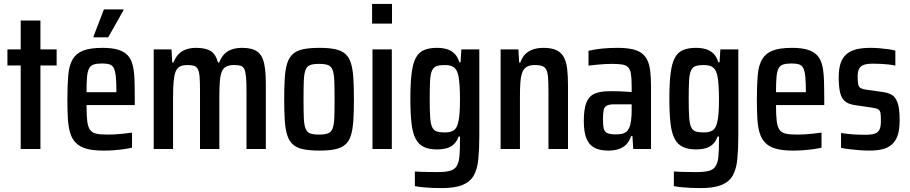

<svg xmlns="http://www.w3.org/2000/svg" viewBox="-20 -763 4658 983"><path d="M86 0V-428H18V-510H86V-658H187V-510H270V-428H187V0Z M511 8Q457 8 423 -1.5Q389 -11 369 -31Q349 -51 339.5 -81.5Q330 -112 327.5 -155.5Q325 -199 325 -254Q325 -328 329.5 -378.5Q334 -429 352 -459.5Q370 -490 406 -504Q442 -518 504 -518Q554 -518 585 -508.5Q616 -499 634 -479.5Q652 -460 659.5 -429Q667 -398 668.5 -354.5Q670 -311 670 -255V-225H423Q423 -174 426.5 -144Q430 -114 441 -98.5Q452 -83 473.5 -78.5Q495 -74 532 -74Q550 -74 569 -75Q588 -76 610.5 -78.5Q633 -81 656 -84V-7Q640 -3 615.5 0.5Q591 4 564.5 6Q538 8 511 8ZM576 -271V-291Q576 -341 573 -370.5Q570 -400 562.5 -414.5Q555 -429 540.5 -433.5Q526 -438 502 -438Q477 -438 460.5 -433Q444 -428 436 -412.5Q428 -397 425.5 -368Q423 -339 423 -291H595ZM459 -572V-577L512 -715H612V-710L534 -572Z M767 0V-510H858L862 -443H868Q878 -468 892.5 -484Q907 -500 930 -509Q953 -518 984 -518Q1035 -518 1060.5 -500.5Q1086 -483 1096 -443H1102Q1112 -468 1127 -484.5Q1142 -501 1165.5 -509.5Q1189 -518 1220 -518Q1271 -518 1297 -499Q1323 -480 1332 -439.5Q1341 -399 1341 -335V0H1242V-295Q1242 -342 1239.5 -369.5Q1237 -397 1230.5 -410Q1224 -423 1211.5 -426.5Q1199 -430 1177 -430Q1153 -430 1138 -422Q1123 -414 1115.5 -396Q1108 -378 1105.5 -346Q1103 -314 1103 -265V0H1004V-295Q1004 -342 1002 -368.5Q1000 -395 993 -408.5Q986 -422 973.5 -426Q961 -430 940 -430Q915 -430 900.5 -422Q886 -414 879 -396Q872 -378 869 -346Q866 -314 866 -265V0Z M1616 8Q1565 8 1532 1Q1499 -6 1479.5 -23.5Q1460 -41 1450.5 -71Q1441 -101 1438 -146Q1435 -191 1435 -255Q1435 -319 1438 -364Q1441 -409 1450.5 -439Q1460 -469 1479.5 -486.5Q1499 -504 1532 -511Q1565 -518 1616 -518Q1664 -518 1696.5 -511Q1729 -504 1748.5 -486.5Q1768 -469 1777 -439Q1786 -409 1789 -364Q1792 -319 1792 -255Q1792 -191 1789 -146Q1786 -101 1777 -71Q1768 -41 1748.5 -23.5Q1729 -6 1696.5 1Q1664 8 1616 8ZM1614 -74Q1643 -74 1659 -80Q1675 -86 1682.5 -104.5Q1690 -123 1691.5 -159Q1693 -195 1693 -255Q1693 -315 1691.5 -351Q1690 -387 1682.5 -405.5Q1675 -424 1659 -430Q1643 -436 1613 -436Q1584 -436 1568 -430Q1552 -424 1544.5 -405.5Q1537 -387 1535.5 -351Q1534 -315 1534 -255Q1534 -195 1535.5 -159Q1537 -123 1544.5 -104.5Q1552 -86 1568 -80Q1584 -74 1614 -74Z M1885 -642V-743H1987V-642ZM1887 0V-510H1986V0Z M2242 200Q2217 200 2193.5 199Q2170 198 2148 196Q2126 194 2104 190V115Q2118 116 2133.5 116.5Q2149 117 2169.5 117.5Q2190 118 2220 118Q2261 118 2284 111.5Q2307 105 2318 87.5Q2329 70 2332 39Q2335 8 2335 -40V-64H2328Q2320 -41 2305 -26Q2290 -11 2268 -4.5Q2246 2 2217 2Q2177 2 2150.5 -10.5Q2124 -23 2108.5 -51.5Q2093 -80 2087 -130.5Q2081 -181 2081 -257Q2081 -337 2087.5 -388.5Q2094 -440 2109.5 -468Q2125 -496 2151.5 -507Q2178 -518 2217 -518Q2245 -518 2267.5 -511.5Q2290 -505 2306.5 -489Q2323 -473 2332 -444H2338L2342 -510H2434V-69Q2434 0 2429 51.5Q2424 103 2405.5 135.5Q2387 168 2348 184Q2309 200 2242 200ZM2258 -85Q2288 -85 2304 -96.5Q2320 -108 2326 -137Q2331 -156 2333 -185.5Q2335 -215 2335 -257Q2335 -292 2333 -323Q2331 -354 2328 -369Q2322 -403 2306 -416.5Q2290 -430 2258 -430Q2232 -430 2216.5 -425Q2201 -420 2192.5 -403Q2184 -386 2182 -351Q2180 -316 2180 -257Q2180 -197 2182.5 -161.5Q2185 -126 2193.5 -110Q2202 -94 2217.5 -89.5Q2233 -85 2258 -85Z M2543 0V-510H2634L2638 -443H2644Q2653 -469 2668.5 -485Q2684 -501 2707.5 -509.5Q2731 -518 2763 -518Q2803 -518 2828 -506.5Q2853 -495 2866 -471.5Q2879 -448 2883.5 -412.5Q2888 -377 2888 -327V0H2788V-289Q2788 -337 2786 -364.5Q2784 -392 2777 -406Q2770 -420 2756 -425Q2742 -430 2718 -430Q2691 -430 2675.5 -420Q2660 -410 2653 -389.5Q2646 -369 2644 -338.5Q2642 -308 2642 -265V0Z M3094 8Q3050 8 3022.5 -7Q2995 -22 2982 -55Q2969 -88 2969 -143Q2969 -203 2981.5 -236Q2994 -269 3022.5 -282.5Q3051 -296 3099 -296Q3109 -296 3122 -296Q3135 -296 3149.5 -295.5Q3164 -295 3180 -294Q3196 -293 3214 -292V-322Q3214 -362 3210 -385.5Q3206 -409 3195 -419.5Q3184 -430 3163.5 -433Q3143 -436 3111 -436Q3096 -436 3078 -435Q3060 -434 3039 -432Q3018 -430 2993 -427V-503Q3028 -511 3064.5 -514.5Q3101 -518 3140 -518Q3185 -518 3215.5 -511.5Q3246 -505 3265.5 -490.5Q3285 -476 3295.5 -452.5Q3306 -429 3309.5 -396Q3313 -363 3313 -318V0H3222L3218 -66H3211Q3201 -37 3184 -21Q3167 -5 3144 1.5Q3121 8 3094 8ZM3133 -75Q3150 -75 3163 -77.5Q3176 -80 3185.5 -87.5Q3195 -95 3201 -108Q3208 -123 3211 -146.5Q3214 -170 3214 -199V-229H3127Q3100 -229 3087 -222.5Q3074 -216 3070.5 -199Q3067 -182 3067 -151Q3067 -120 3071.5 -103.5Q3076 -87 3090.5 -81Q3105 -75 3133 -75Z M3568 200Q3543 200 3519.5 199Q3496 198 3474 196Q3452 194 3430 190V115Q3444 116 3459.5 116.5Q3475 117 3495.5 117.5Q3516 118 3546 118Q3587 118 3610 111.5Q3633 105 3644 87.5Q3655 70 3658 39Q3661 8 3661 -40V-64H3654Q3646 -41 3631 -26Q3616 -11 3594 -4.5Q3572 2 3543 2Q3503 2 3476.5 -10.5Q3450 -23 3434.5 -51.5Q3419 -80 3413 -130.5Q3407 -181 3407 -257Q3407 -337 3413.5 -388.5Q3420 -440 3435.5 -468Q3451 -496 3477.5 -507Q3504 -518 3543 -518Q3571 -518 3593.5 -511.5Q3616 -505 3632.5 -489Q3649 -473 3658 -444H3664L3668 -510H3760V-69Q3760 0 3755 51.5Q3750 103 3731.5 135.5Q3713 168 3674 184Q3635 200 3568 200ZM3584 -85Q3614 -85 3630 -96.5Q3646 -108 3652 -137Q3657 -156 3659 -185.5Q3661 -215 3661 -257Q3661 -292 3659 -323Q3657 -354 3654 -369Q3648 -403 3632 -416.5Q3616 -430 3584 -430Q3558 -430 3542.5 -425Q3527 -420 3518.5 -403Q3510 -386 3508 -351Q3506 -316 3506 -257Q3506 -197 3508.5 -161.5Q3511 -126 3519.5 -110Q3528 -94 3543.5 -89.5Q3559 -85 3584 -85Z M4041 8Q3987 8 3953 -1.5Q3919 -11 3899 -31Q3879 -51 3869.5 -81.5Q3860 -112 3857.5 -155.5Q3855 -199 3855 -254Q3855 -328 3859.5 -378.5Q3864 -429 3882 -459.5Q3900 -490 3936 -504Q3972 -518 4034 -518Q4084 -518 4115 -508.5Q4146 -499 4164 -479.5Q4182 -460 4189.5 -429Q4197 -398 4198.5 -354.5Q4200 -311 4200 -255V-225H3953Q3953 -174 3956.5 -144Q3960 -114 3971 -98.5Q3982 -83 4003.5 -78.5Q4025 -74 4062 -74Q4080 -74 4099 -75Q4118 -76 4140.5 -78.5Q4163 -81 4186 -84V-7Q4170 -3 4145.5 0.5Q4121 4 4094.5 6Q4068 8 4041 8ZM4106 -271V-291Q4106 -341 4103 -370.5Q4100 -400 4092.5 -414.5Q4085 -429 4070.5 -433.5Q4056 -438 4032 -438Q4007 -438 3990.5 -433Q3974 -428 3966 -412.5Q3958 -397 3955.5 -368Q3953 -339 3953 -291H4125Z M4430 8Q4407 8 4381 6Q4355 4 4330 1Q4305 -2 4286 -6V-82Q4301 -80 4316.5 -78Q4332 -76 4347 -75Q4362 -74 4378 -73.5Q4394 -73 4410 -73Q4443 -73 4460 -79.5Q4477 -86 4483.5 -101Q4490 -116 4490 -143Q4490 -170 4488 -183.5Q4486 -197 4476.5 -203Q4467 -209 4444 -212L4350 -226Q4322 -231 4305 -245.5Q4288 -260 4281 -290Q4274 -320 4274 -367Q4274 -411 4284 -440Q4294 -469 4315 -486.5Q4336 -504 4366 -511Q4396 -518 4437 -518Q4459 -518 4483 -516Q4507 -514 4528.5 -511Q4550 -508 4564 -504V-427Q4547 -431 4528.5 -433Q4510 -435 4490.5 -436Q4471 -437 4449 -437Q4421 -437 4404 -431.5Q4387 -426 4379 -412Q4371 -398 4371 -370Q4371 -346 4373.5 -332.5Q4376 -319 4385 -313Q4394 -307 4413 -304L4499 -292Q4523 -289 4543 -279Q4563 -269 4574.5 -239.5Q4586 -210 4586 -148Q4586 -103 4577 -73.5Q4568 -44 4548.5 -25.5Q4529 -7 4500 0.5Q4471 8 4430 8Z"/></svg>

Font: Saira Condensed SemiBold
Style: Regular
Weight: 600
Width: 3
Designer: Hector Gatti with collaboration of the Omnibus-Type team
Foundry: Omnibus-Type
Version: Version 1.100